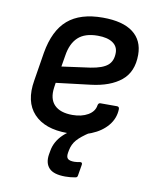

<svg xmlns="http://www.w3.org/2000/svg" viewBox="-80 -563 667 822"><g transform="rotate(10 253.5 -152.0)"><path d="M236 12Q138 12 90 -39.5Q42 -91 58 -185L78 -309Q95 -408 149 -454.5Q203 -501 301 -501Q388 -501 432.5 -467Q477 -433 477 -370Q477 -296 430 -257.5Q383 -219 299 -209L150 -191L147 -170Q140 -120 165.5 -94Q191 -68 244 -68Q284 -68 311.5 -84Q339 -100 343 -127Q345 -138 354 -138H426Q436 -138 436 -127Q435 -87 409 -55.5Q383 -24 338.5 -6Q294 12 236 12ZM162 -264 286 -281Q337 -289 359 -307.5Q381 -326 381 -362Q381 -390 358 -405.5Q335 -421 293 -421Q237 -421 207.5 -393.5Q178 -366 170 -312ZM260 197Q209 197 189 175.5Q169 154 175 116L178 99Q185 58 218.5 26Q252 -6 311 -24L332 -6Q295 18 278 37.5Q261 57 256 84L254 95Q251 114 259 121Q267 128 287 128Q295 128 300.5 127Q306 126 312 125Q317 124 319.5 127Q322 130 321 135L313 183Q312 192 303 193Q292 195 281.5 196Q271 197 260 197Z"/></g></svg>

Font: Sofia Sans Medium
Style: Italic
Weight: 500
Italic angle: -9°
Version: Version 4.101